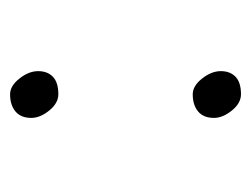

<svg xmlns="http://www.w3.org/2000/svg" viewBox="-80 -412 509 390"><g transform="rotate(-90 175.0 -217.5)"><path d="M178 -354Q160 -354 145 -372.5Q130 -391 130 -409Q130 -430 143 -441Q156 -452 178 -452Q195 -452 210 -433Q225 -414 225 -395Q225 -376 213.5 -365Q202 -354 178 -354ZM178 -81Q195 -81 210 -62Q225 -43 225 -24Q225 -5 213.5 6Q202 17 178 17Q160 17 145 -1.5Q130 -20 130 -38Q130 -59 143 -70Q156 -81 178 -81Z"/></g></svg>

Font: JyunsaiKaai Light
Style: Regular
Weight: 300
Designer: Fontworks Inc.
Version: Version 0.030;April 7, 2024;FontCreator 14.0.0.2901 64-bit